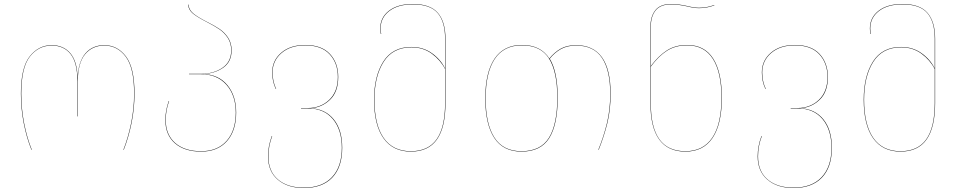

<svg xmlns="http://www.w3.org/2000/svg" viewBox="-20 -753 4835 965"><path d="M85 -283Q85 -414 129.5 -470Q174 -526 240 -526Q299 -526 333.5 -485.5Q368 -445 370 -362Q374 -444 409.5 -485Q445 -526 504 -526Q570 -526 613 -469.5Q656 -413 656 -283Q656 -207 641 -134Q626 -61 602 0H600Q624 -61 639 -134Q654 -207 654 -283Q654 -412 612 -468Q570 -524 504 -524Q444 -524 407.5 -480Q371 -436 371 -342V-168H369V-344Q369 -438 335 -481Q301 -524 240 -524Q174 -524 130.5 -469Q87 -414 87 -283Q87 -206 101.5 -132.5Q116 -59 140 0H138Q114 -59 99.5 -132.5Q85 -206 85 -283Z M1167 -187Q1167 -96 1120.5 -43.5Q1074 9 991 9Q907 9 859 -33Q811 -75 811 -150Q811 -197 828 -245H830Q813 -199 813 -150Q813 -76 860.5 -34.5Q908 7 991 7Q1073 7 1119 -45Q1165 -97 1165 -187Q1165 -274 1118 -327Q1071 -380 990 -380H930V-382H990Q1053 -382 1097.5 -412Q1142 -442 1142 -500Q1142 -537 1124.5 -563Q1107 -589 1083 -605.5Q1059 -622 1018 -643Q973 -666 950.5 -684Q928 -702 925 -730H927Q930 -703 952 -685Q974 -667 1019 -644Q1059 -624 1084 -607Q1109 -590 1126.5 -563.5Q1144 -537 1144 -500Q1144 -442 1101.5 -412.5Q1059 -383 1000 -381Q1078 -379 1122.5 -325.5Q1167 -272 1167 -187Z M1700 -10Q1700 87 1650 139.5Q1600 192 1507 192Q1425 192 1376 150Q1327 108 1327 33Q1327 -18 1346 -69H1348Q1329 -19 1329 33Q1329 108 1377 149Q1425 190 1507 190Q1599 190 1648.5 137.5Q1698 85 1698 -10Q1698 -101 1653 -154.5Q1608 -208 1529 -208H1493V-210H1526Q1591 -210 1634.5 -251Q1678 -292 1678 -366Q1678 -436 1636.5 -480.5Q1595 -525 1514 -525Q1440 -525 1395 -486.5Q1350 -448 1350 -389Q1350 -344 1368 -306H1366Q1348 -344 1348 -389Q1348 -449 1393.5 -488Q1439 -527 1514 -527Q1596 -527 1638 -482Q1680 -437 1680 -366Q1680 -291 1638.5 -251.5Q1597 -212 1541 -209Q1614 -206 1657 -153.5Q1700 -101 1700 -10Z M2219 -558V-235Q2219 -113 2176 -52Q2133 9 2045 9Q1955 9 1907.5 -58Q1860 -125 1860 -252Q1860 -370 1906.5 -443.5Q1953 -517 2048 -517Q2107 -517 2151 -485.5Q2195 -454 2217 -409V-558Q2217 -644 2179.5 -687.5Q2142 -731 2055 -731Q1980 -731 1936.5 -697.5Q1893 -664 1893 -610Q1893 -597 1896 -582H1894Q1891 -597 1891 -610Q1891 -665 1935 -699Q1979 -733 2055 -733Q2142 -733 2180.5 -688.5Q2219 -644 2219 -558ZM2217 -235V-406Q2194 -451 2150.5 -483Q2107 -515 2048 -515Q1954 -515 1908 -442Q1862 -369 1862 -252Q1862 -126 1908.5 -59.5Q1955 7 2045 7Q2132 7 2174.5 -53Q2217 -113 2217 -235Z M3049 -282Q3049 -201 3032.5 -134Q3016 -67 2989 0H2987Q3014 -66 3030.5 -134Q3047 -202 3047 -282Q3047 -400 3005.5 -462Q2964 -524 2875 -524Q2830 -524 2798.5 -506Q2767 -488 2743 -458Q2783 -392 2783 -262Q2783 -127 2740.5 -59Q2698 9 2601 9Q2509 9 2464 -60Q2419 -129 2419 -258Q2419 -389 2465.5 -458Q2512 -527 2603 -527Q2698 -527 2741 -459Q2766 -490 2797.5 -508Q2829 -526 2875 -526Q3049 -526 3049 -282ZM2781 -262Q2781 -392 2739.5 -458.5Q2698 -525 2603 -525Q2512 -525 2466.5 -456.5Q2421 -388 2421 -258Q2421 -130 2465 -61.5Q2509 7 2601 7Q2697 7 2739 -60.5Q2781 -128 2781 -262Z M3608 -262Q3608 -129 3561.5 -60Q3515 9 3425 9Q3249 9 3249 -235V-618Q3249 -671 3274 -702Q3299 -733 3354 -733Q3387 -733 3433 -723Q3469 -714 3493 -714Q3533 -714 3570 -728V-726Q3533 -712 3493 -712Q3469 -712 3433 -721Q3387 -731 3354 -731Q3300 -731 3275.5 -701Q3251 -671 3251 -618V-421Q3289 -472 3331.5 -499.5Q3374 -527 3433 -527Q3521 -527 3564.5 -458.5Q3608 -390 3608 -262ZM3606 -262Q3606 -389 3563 -457Q3520 -525 3433 -525Q3375 -525 3332.5 -498Q3290 -471 3251 -418V-235Q3251 -113 3294 -53Q3337 7 3425 7Q3514 7 3560 -61Q3606 -129 3606 -262Z M4161 -10Q4161 87 4111 139.5Q4061 192 3968 192Q3886 192 3837 150Q3788 108 3788 33Q3788 -18 3807 -69H3809Q3790 -19 3790 33Q3790 108 3838 149Q3886 190 3968 190Q4060 190 4109.5 137.5Q4159 85 4159 -10Q4159 -101 4114 -154.5Q4069 -208 3990 -208H3954V-210H3987Q4052 -210 4095.5 -251Q4139 -292 4139 -366Q4139 -436 4097.5 -480.5Q4056 -525 3975 -525Q3901 -525 3856 -486.5Q3811 -448 3811 -389Q3811 -344 3829 -306H3827Q3809 -344 3809 -389Q3809 -449 3854.5 -488Q3900 -527 3975 -527Q4057 -527 4099 -482Q4141 -437 4141 -366Q4141 -291 4099.5 -251.5Q4058 -212 4002 -209Q4075 -206 4118 -153.5Q4161 -101 4161 -10Z M4680 -558V-235Q4680 -113 4637 -52Q4594 9 4506 9Q4416 9 4368.5 -58Q4321 -125 4321 -252Q4321 -370 4367.5 -443.5Q4414 -517 4509 -517Q4568 -517 4612 -485.5Q4656 -454 4678 -409V-558Q4678 -644 4640.5 -687.5Q4603 -731 4516 -731Q4441 -731 4397.5 -697.5Q4354 -664 4354 -610Q4354 -597 4357 -582H4355Q4352 -597 4352 -610Q4352 -665 4396 -699Q4440 -733 4516 -733Q4603 -733 4641.5 -688.5Q4680 -644 4680 -558ZM4678 -235V-406Q4655 -451 4611.5 -483Q4568 -515 4509 -515Q4415 -515 4369 -442Q4323 -369 4323 -252Q4323 -126 4369.5 -59.5Q4416 7 4506 7Q4593 7 4635.5 -53Q4678 -113 4678 -235Z"/></svg>

Font: FiraGO Two
Style: Regular
Weight: 100
Designer: bBox Type
Foundry: bBox Type GmbH
Version: Version 1.001